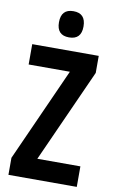

<svg xmlns="http://www.w3.org/2000/svg" viewBox="-100 -979 618 1032"><g transform="rotate(10 208.5 -463.5)"><path d="M148 -855Q148 -784 215 -784Q282 -784 282 -855Q282 -927 215 -927Q148 -927 148 -855ZM396 -112H161L390 -621V-714H27V-603H252L23 -93V0H396Z"/></g></svg>

Font: Noto Sans UI Condensed
Style: Bold
Weight: 700
Width: 3
Designer: Monotype Design Team
Foundry: Monotype Imaging Inc.
Version: 1.001